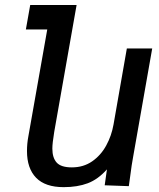

<svg xmlns="http://www.w3.org/2000/svg" viewBox="-20 -745 640 772"><path d="M88.5 -137.5Q88.5 -167.5 94 -196.5L170 -626.5H84L101.5 -725H288L198 -214.5Q190.5 -168.5 190.5 -147.5Q190.5 -110.5 208 -91.2Q225.5 -72 269 -72Q315.5 -72 350.5 -96.2Q385.5 -120.5 407 -159.8Q428.5 -199 436.5 -244.5L490 -550H592L515.5 -115.5Q509.5 -84 503.5 -36.5Q502.5 -28.5 498 3.5L401 0L410 -64Q374.5 -24 333 -8.2Q291.5 7.5 236 7.5Q162 7.5 125.2 -30.2Q88.5 -68 88.5 -137.5Z"/></svg>

Font: JuliaMono MediumItalic
Style: Regular
Weight: 500
Italic angle: -9°
Monospace: yes
Designer: cormullion
Foundry: corm
Version: Version 0.049; ttfautohint (v1.8.4)